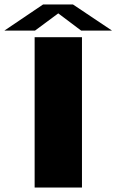

<svg xmlns="http://www.w3.org/2000/svg" viewBox="-36 -842 528 862"><path d="M119.5 0V-675H332V0ZM-16.5 -704.5 157.5 -822H291.5L467 -704.5H328.5L225.5 -782L121 -704.5Z"/></svg>

Font: Anybody UltraExpanded Regular
Style: Bold
Weight: 700
Width: 9
Designer: Tyler Finck
Foundry: Etcetera Type Company
Version: Version 1.010; ttfautohint (v1.8.3) -l 8 -r 50 -G 200 -x 14 